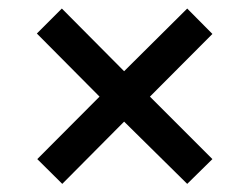

<svg xmlns="http://www.w3.org/2000/svg" viewBox="-20 -478 600 461"><path d="M129.5 -36.5 69.5 -96 219 -246 68.5 -397.5 128.5 -457.5 278 -307 429.5 -457.5 490 -396.5 340 -246 490 -96 429.5 -36.5 278 -186Z"/></svg>

Font: HK Grotesk Medium
Style: Regular
Weight: 500
Designer: Alfredo Marco Pradil
Foundry: Hanken Design Co.
Version: Version 3.001;FEAKit 1.0